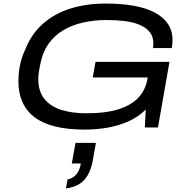

<svg xmlns="http://www.w3.org/2000/svg" viewBox="-20 -719 1055 1083"><path d="M458 12Q267 12 175.5 -57.5Q84 -127 84 -259Q84 -312 94 -357Q104 -402 123 -441Q157 -527 221.5 -584.5Q286 -642 376.5 -670.5Q467 -699 577 -699Q665 -699 734.5 -686.5Q804 -674 852.5 -648.5Q901 -623 927 -584.5Q953 -546 953 -493Q953 -482 952 -470.5Q951 -459 949 -448H843Q844 -455 844.5 -462Q845 -469 845 -474Q845 -514 823.5 -539.5Q802 -565 765 -580Q728 -595 680.5 -600.5Q633 -606 580 -606Q513 -606 451 -592.5Q389 -579 338.5 -549.5Q288 -520 254 -472Q220 -424 207 -356Q204 -340 201.5 -327Q199 -314 198 -304.5Q197 -295 196.5 -287.5Q196 -280 196 -273Q196 -204 230 -161.5Q264 -119 325 -99.5Q386 -80 466 -80Q580 -80 652.5 -104Q725 -128 763 -171Q801 -214 811 -270L813 -282H503L519 -370H936L871 0H797L802 -101Q761 -60 705.5 -35Q650 -10 587 1Q524 12 458 12ZM352 344 361 293Q391 288 410.5 264.5Q430 241 436 203H385L406 87H521L503 188Q494 236 475 269Q456 302 426 320Q396 338 352 344Z"/></svg>

Font: Archivo Expanded
Style: Italic
Weight: 400
Width: 7
Italic angle: -10°
Designer: Hector Gatti
Foundry: Omnibus-Type
Version: Version 2.001